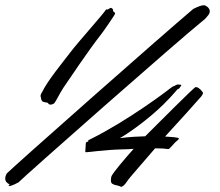

<svg xmlns="http://www.w3.org/2000/svg" viewBox="-86 -703 842 734"><path d="M681 -360C675 -364 672 -370 663 -370C662 -370 661 -370 661 -370C650 -363 521 -234 469 -182C436 -181 416 -180 372 -175C402 -191 480 -246 538 -303C576 -340 592 -363 595 -363C600 -363 602 -370 606 -375C607 -376 607 -376 607 -378C607 -379 598 -380 594 -380C592 -380 588 -379 585 -377C579 -372 578 -376 567 -367C555 -357 406 -244 262 -172C253 -168 251 -167 251 -165C251 -164 252 -163 252 -163C252 -163 252 -162 250 -162C247 -160 242 -160 242 -155C242 -146 240 -128 240 -123C240 -122 241 -121 243 -121C256 -121 307 -130 382 -132C398 -132 412 -133 425 -134C389 -94 349 -46 341 -31C339 -27 338 -20 338 -14C338 -8 339 -3 344 0C354 6 364 5 372 9C373 10 376 11 377 11C383 11 391 4 400 -10C408 -23 463 -84 507 -136C531 -136 544 -135 558 -133C561 -133 574 -148 583 -158C589 -164 598 -170 598 -173C598 -174 597 -175 594 -176C586 -178 569 -180 545 -181C584 -223 675 -324 684 -335C687 -341 690 -343 690 -347C690 -350 686 -354 681 -360ZM713 -649C715 -653 716 -657 716 -660C716 -673 701 -682 695 -683C684 -683 674 -679 653 -669C524 -560 -29 -71 -60 -40C-65 -32 -66 -25 -66 -19C-66 -5 -49 2 -49 2L-53 6V7C-53 8 -53 8 -50 8C-40 8 -15 -6 -15 -6C8 -30 588 -542 697 -630C703 -636 708 -642 713 -649ZM300 -571C306 -578 354 -647 354 -651C354 -654 352 -656 349 -658C346 -660 346 -662 346 -664C346 -669 344 -670 342 -671C340 -672 340 -673 338 -673C335 -673 333 -670 328 -668C325 -667 323 -666 323 -666C321 -666 321 -668 321 -668C320 -668 320 -667 319 -666C308 -648 215 -545 183 -503C152 -462 96 -395 75 -351C72 -346 69 -342 69 -335C69 -334 70 -333 70 -332C71 -325 72 -318 78 -314C95 -309 95 -313 99 -307C100 -304 104 -303 108 -303C112 -303 115 -305 120 -307C127 -313 142 -346 156 -367C171 -389 254 -513 300 -571Z"/></svg>

Font: Oregano
Style: Italic
Weight: 400
Italic angle: -12°
Designer: Astigmatic (AOETI)
Foundry: Astigmatic (AOETI)
Version: Version 1.000